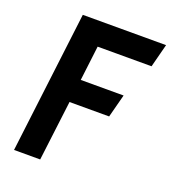

<svg xmlns="http://www.w3.org/2000/svg" viewBox="-130 -800 801 897"><g transform="rotate(20 271.0 -351.5)"><path d="M128 -703 42 0H172L209 -299H406L436 -414H223L244 -587H512L542 -703Z"/></g></svg>

Font: Bluebird
Style: NrwObl
Weight: 400
Designer: Jasper
Foundry: Cannot Into Space Fonts
Version: Version 0.98